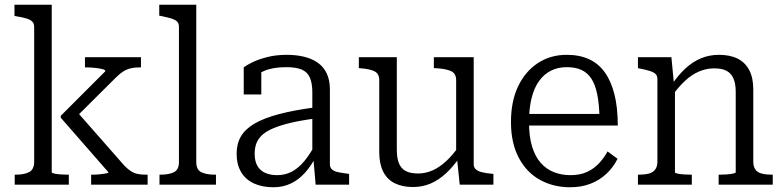

<svg xmlns="http://www.w3.org/2000/svg" viewBox="-20 -778 3303 809"><path d="M602 0H364V-42H370Q384 -42 399.5 -43.5Q415 -45 426 -47Q437 -49 437 -52L236 -282V-290L424 -478Q424 -484 411 -487Q398 -490 380 -492Q362 -494 346 -494H338V-537H574V-494H566Q546 -494 530 -490Q514 -486 499.5 -477Q485 -468 469 -452L292 -276L295 -318L505 -79Q519 -65 532 -56.5Q545 -48 560.5 -45Q576 -42 594 -42H602ZM198 -758V-52Q198 -49 209.5 -46.5Q221 -44 237 -43Q253 -42 265 -42H270V0H42V-42H46Q82 -42 103 -53Q124 -64 124 -97V-664Q124 -679 116 -687Q108 -695 92 -700Q76 -705 51 -709L41 -711V-758Z M807 -758V-95Q807 -63 828 -52.5Q849 -42 886 -42H890V0H652V-42H656Q692 -42 713 -52.5Q734 -63 734 -95V-665Q734 -680 726 -687.5Q718 -695 702 -700Q686 -705 661 -710L651 -712V-758Z M1311 -326V-279Q1249 -271 1205 -260.5Q1161 -250 1131.5 -237.5Q1102 -225 1085 -209.5Q1068 -194 1060.5 -174.5Q1053 -155 1053 -130Q1053 -100 1064 -80Q1075 -60 1096.5 -50Q1118 -40 1148 -40Q1182 -40 1210 -55Q1238 -70 1262.5 -99.5Q1287 -129 1309 -171L1311 -118Q1291 -79 1265 -50Q1239 -21 1206 -5Q1173 11 1132 11Q1085 11 1050 -5Q1015 -21 996 -53Q977 -85 977 -130Q977 -172 995 -203Q1013 -234 1052 -257Q1091 -280 1155 -297Q1219 -314 1311 -326ZM1310 0 1300 -115 1296 -120V-388Q1296 -428 1285.5 -451.5Q1275 -475 1251 -485Q1227 -495 1186 -495Q1131 -495 1095 -480Q1059 -465 1040 -446Q1038 -453 1040.5 -460.5Q1043 -468 1049 -474.5Q1055 -481 1063 -485.5Q1071 -490 1081 -491V-380H1007V-494Q1021 -505 1046.5 -517Q1072 -529 1108 -538Q1144 -547 1189 -547Q1228 -547 1261 -539Q1294 -531 1318.5 -514Q1343 -497 1356.5 -469Q1370 -441 1370 -401V-86Q1370 -72 1379 -64Q1388 -56 1405 -52.5Q1422 -49 1446 -46L1451 -45V0Z M1652 -537V-147Q1652 -113 1660.5 -91Q1669 -69 1688.5 -58Q1708 -47 1741 -47Q1773 -47 1802.5 -60Q1832 -73 1860.5 -99.5Q1889 -126 1916 -165L1918 -117Q1890 -76 1859 -47.5Q1828 -19 1794 -4.5Q1760 10 1720 10Q1675 10 1643 -6Q1611 -22 1594.5 -55Q1578 -88 1578 -136V-440Q1578 -467 1559 -477Q1540 -487 1503 -490L1492 -491V-537ZM1976 -537V-86Q1976 -72 1985.5 -64Q1995 -56 2012 -52Q2029 -48 2052 -46L2059 -45V0H1917L1905 -117L1902 -124V-440Q1902 -467 1883 -477Q1864 -487 1826 -490L1808 -491V-537Z M2209 -263Q2209 -203 2222 -160.5Q2235 -118 2258.5 -91.5Q2282 -65 2314 -52.5Q2346 -40 2384 -40Q2425 -40 2454.5 -54Q2484 -68 2505 -91Q2526 -114 2540 -140L2582 -109Q2565 -74 2536 -46.5Q2507 -19 2468.5 -4Q2430 11 2382 11Q2312 11 2255.5 -20Q2199 -51 2166 -113Q2133 -175 2133 -264Q2133 -351 2163 -414Q2193 -477 2246 -512Q2299 -547 2368 -547Q2422 -547 2462 -528.5Q2502 -510 2528.5 -473Q2555 -436 2569 -380.5Q2583 -325 2583 -249H2189V-298H2529L2506 -279Q2505 -339 2496.5 -380.5Q2488 -422 2471.5 -447Q2455 -472 2429.5 -483.5Q2404 -495 2368 -495Q2331 -495 2302 -480.5Q2273 -466 2252 -437.5Q2231 -409 2220 -365.5Q2209 -322 2209 -263Z M2668 0V-42H2672Q2696 -42 2713.5 -46.5Q2731 -51 2740.5 -63.5Q2750 -76 2750 -97V-444Q2750 -459 2742 -466.5Q2734 -474 2718 -479Q2702 -484 2677 -489L2668 -491V-537H2809L2820 -422L2824 -416V-52Q2824 -49 2835 -46.5Q2846 -44 2862 -43Q2878 -42 2891 -42H2895V0ZM3236 0H3008V-42H3012Q3025 -42 3041 -43Q3057 -44 3068.5 -46.5Q3080 -49 3080 -52V-391Q3080 -424 3071 -446Q3062 -468 3042.5 -479Q3023 -490 2989 -490Q2957 -490 2926 -477Q2895 -464 2866.5 -437.5Q2838 -411 2810 -372L2809 -419Q2837 -461 2868 -489.5Q2899 -518 2934 -532.5Q2969 -547 3009 -547Q3056 -547 3088 -531Q3120 -515 3137 -482.5Q3154 -450 3154 -401V-97Q3154 -76 3163 -63.5Q3172 -51 3190 -46.5Q3208 -42 3232 -42H3236Z"/></svg>

Font: Roboto Serif SemiCondensed Light
Style: Regular
Weight: 300
Width: 4
Designer: Greg Gazdowicz
Foundry: Commercial Type
Version: Version 1.007